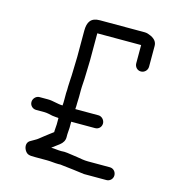

<svg xmlns="http://www.w3.org/2000/svg" viewBox="-100 -725 749 825"><g transform="rotate(15 274.5 -313.0)"><path d="M78 -198H116C126 -198 144 -194 152 -192C157 -191 164 -191 171 -190C174 -190 177 -190 180 -189V-161C180 -152 178 -141 178 -132V-126L162 -114C151 -106 130 -89 121 -82C116 -77 96 -67 90 -63C73 -55 71 -35 81 -18C91 -2 101 -1 126 -1H180C197 -1 213 2 230 2C237 1 243 2 250 3C283 7 315 10 348 15H448C463 15 476 3 476 -13C476 -29 464 -42 448 -42H351C333 -42 320 -45 301 -48L280 -51C263 -53 248 -57 228 -55C212 -55 199 -58 183 -58C193 -65 205 -75 215 -82C228 -92 235 -104 235 -118V-132C235 -141 237 -152 237 -161V-188H343C359 -188 371 -200 371 -216C371 -231 358 -245 343 -245H240C241 -255 241 -264 241 -271C241 -280 242 -290 242 -300V-330C242 -349 245 -375 245 -395C245 -416 247 -440 247 -463V-584H442V-503C442 -487 454 -474 470 -474C486 -474 499 -487 499 -503V-595C499 -612 490 -624 472 -633C461 -638 452 -641 443 -641H244C204 -641 190 -620 190 -580V-463C190 -440 188 -417 188 -394C188 -375 185 -349 185 -331C185 -321 185 -311 184 -301V-271C184 -264 184 -255 183 -246C161 -246 139 -255 116 -255H78C63 -255 50 -241 50 -226C50 -210 63 -198 78 -198Z"/></g></svg>

Font: Electronic
Style: Regular
Weight: 400
Version: Version 1.011